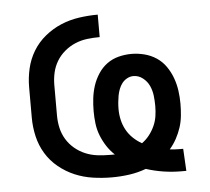

<svg xmlns="http://www.w3.org/2000/svg" viewBox="-44 -575 688 630"><g transform="rotate(-5 300.0 -260.0)"><path d="M528 8Q499 8 470 3.5Q441 -1 413 -10Q386 0 357.5 4Q329 8 300 8Q269 8 238 3.5Q207 -1 178.5 -13Q150 -25 125.5 -45Q101 -65 85 -91.5Q69 -118 62 -148.5Q55 -179 55 -210V-310Q55 -341 62 -371.5Q69 -402 85 -428.5Q101 -455 125.5 -475Q150 -495 178.5 -507Q207 -519 238 -523.5Q269 -528 300 -528V-454Q279 -454 258.5 -451.5Q238 -449 219 -441Q200 -433 184 -419.5Q168 -406 157.5 -388.5Q147 -371 142.5 -351Q138 -331 138 -310V-210Q138 -189 142.5 -169Q147 -149 157.5 -131.5Q168 -114 184 -100.5Q200 -87 219 -79Q238 -71 258.5 -68.5Q279 -66 300 -66H316Q301 -80 290 -97Q279 -114 271.5 -133Q264 -152 261.5 -172.5Q259 -193 259 -213Q259 -235 261.5 -256Q264 -277 270.5 -297Q277 -317 289 -335.5Q301 -354 318 -366.5Q335 -379 356 -384.5Q377 -390 399 -390Q420 -390 441.5 -384.5Q463 -379 481 -367Q499 -355 511.5 -337Q524 -319 531.5 -298.5Q539 -278 542 -256.5Q545 -235 545 -213Q545 -194 543 -174Q541 -154 535 -135.5Q529 -117 519.5 -99.5Q510 -82 497 -67Q505 -66 513 -65.5Q521 -65 529 -65H541L545 8ZM408 -95Q422 -105 432.5 -118.5Q443 -132 450 -147.5Q457 -163 459.5 -179.5Q462 -196 462 -213Q462 -230 460 -247Q458 -264 451 -279.5Q444 -295 430 -306Q416 -317 399 -317Q388 -317 378 -311.5Q368 -306 361.5 -297.5Q355 -289 351 -278.5Q347 -268 345 -257Q343 -246 342 -235Q341 -224 341 -213Q341 -195 345 -177.5Q349 -160 357.5 -144.5Q366 -129 379 -116.5Q392 -104 408 -95Z"/></g></svg>

Font: Nova
Style: Regular
Weight: 400
Monospace: yes
Designer: Belleve Invis
Foundry: Belleve Invis
Version: Version 24.1.4; ttfautohint (v1.8.4)